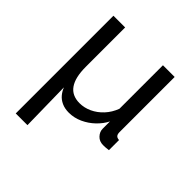

<svg xmlns="http://www.w3.org/2000/svg" viewBox="-196 -665 1020 1020"><g transform="rotate(45 314.0 -155.0)"><path d="M78 -522H166V-226Q166 -146 194 -106Q222 -66 279 -66Q314 -66 347.5 -81.5Q381 -97 408 -126Q435 -155 450 -195V-522H538V-108Q538 -92 544.5 -84.5Q551 -77 566 -76V0Q551 2 542 2.5Q533 3 525 3Q497 3 479.5 -15.5Q462 -34 462 -57V-112Q446 -80 417 -52Q388 -24 351 -7Q314 10 274 10Q244 10 221 -0.5Q198 -11 183.5 -28.5Q169 -46 161 -67L166 212H78Z"/></g></svg>

Font: Raleway Thin Medium
Style: Regular
Weight: 500
Version: Version 4.026